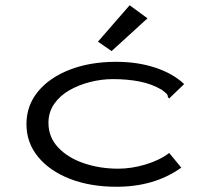

<svg xmlns="http://www.w3.org/2000/svg" viewBox="-20 -702 790 733"><path d="M425 11Q325 11 247.5 -19Q170 -49 125.5 -103Q81 -157 81 -228Q81 -299 125 -352.5Q169 -406 246.5 -436Q324 -466 423 -466Q506 -466 573.5 -443.5Q641 -421 683 -381L633 -333L626 -326L621 -331Q621 -339 616 -344Q611 -349 598 -359Q559 -382 512 -391Q465 -400 411 -400Q368 -400 324.5 -389Q281 -378 245 -357.5Q209 -337 187 -305.5Q165 -274 165 -233Q165 -178 202.5 -138.5Q240 -99 301 -78.5Q362 -58 431 -58Q482 -58 535.5 -74Q589 -90 626 -118L672 -62Q570 11 425 11ZM406 -507 354 -543 475 -682 543 -632Z"/></svg>

Font: Inconsolata ExtraExpanded
Style: Regular
Weight: 400
Width: 8
Monospace: yes
Designer: Raph Levien, Cyreal, Brenton Simpson
Foundry: Raph Levien, Cyreal, Google
Version: Version 3.001; ttfautohint (v1.8.2.53-6de2)